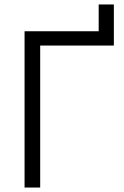

<svg xmlns="http://www.w3.org/2000/svg" viewBox="-20 -840 555 860"><path d="M90 -700H422V-820H490V-636H160V0H90Z"/></svg>

Font: PT Root UI
Style: Regular
Weight: 400
Designer: Vitaly Kuzmin
Foundry: ParaType Ltd.
Version: Version 2.001G